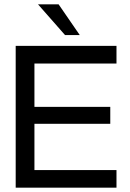

<svg xmlns="http://www.w3.org/2000/svg" viewBox="-20 -861 596 881"><path d="M154.5 -841H249L346 -700H278.5ZM514.5 -650.5V-569.5H138V-370.5H486V-293H138V-80.5H514.5V0H52V-650.5Z"/></svg>

Font: Overused Grotesk
Style: Regular
Weight: 450
Version: Version 0.004